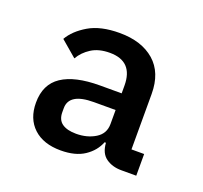

<svg xmlns="http://www.w3.org/2000/svg" viewBox="-76 -790 572 541"><g transform="rotate(20 210.0 -520.0)"><path d="M379 -342H334Q307 -342 288 -355.5Q269 -369 267 -400H263Q252 -372 225 -354Q198 -336 154 -336Q102 -336 72.5 -363.5Q43 -391 43 -439Q43 -494 82 -520Q121 -546 196 -546H261V-569Q261 -642 191 -642Q158 -642 136 -628Q114 -614 102 -593L54 -634Q70 -662 105.5 -683Q141 -704 198 -704Q264 -704 302.5 -670.5Q341 -637 341 -573V-407H379ZM196 -496Q122 -496 122 -451V-439Q122 -416 137 -405.5Q152 -395 179 -395Q212 -395 236.5 -410Q261 -425 261 -454V-496Z"/></g></svg>

Font: IBM Plex Sans Thai Looped Medium
Style: Regular
Weight: 500
Designer: Mike Abbink, Paul van der Laan, Pieter van Rosmalen, Ben Mitchell, Mark Frömberg
Foundry: Bold Monday
Version: Version 1.1